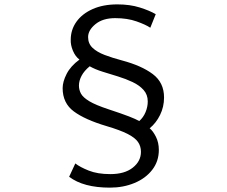

<svg xmlns="http://www.w3.org/2000/svg" viewBox="-20 -796 1040 880"><path d="M668.9 -668.9Q647.9 -683.1 605.7 -698Q563.5 -712.9 507.8 -712.9Q451.2 -712.9 417.5 -685.3Q383.8 -657.7 383.8 -626Q383.8 -596.2 404.1 -576.9Q424.3 -557.6 459.5 -544.2Q494.6 -530.8 539.1 -519Q628.9 -495.1 680.4 -456.3Q731.9 -417.5 731.9 -349.1Q731.9 -306.2 713.6 -269Q695.3 -231.9 666 -208Q681.2 -195.8 694.6 -169.2Q708 -142.6 708 -108.9Q708 -56.6 677.7 -17.6Q647.5 21.5 596.4 42.7Q545.4 64 483.9 64Q362.3 64 296.9 14.2L325.2 -46.9Q346.2 -30.3 386.5 -14.2Q426.8 2 485.8 2Q551.3 2 588.6 -27.6Q626 -57.1 626 -100.1Q626 -126 612.3 -145.5Q598.6 -165 564.5 -182.4Q530.3 -199.7 469.2 -217.8Q370.1 -247.1 318.6 -285.2Q267.1 -323.2 267.1 -392.1Q267.1 -421.4 285.4 -457.3Q303.7 -493.2 344.2 -522.9Q325.2 -537.1 314.2 -563.5Q303.2 -589.8 304.2 -613.8Q304.2 -659.7 330.3 -696.3Q356.4 -732.9 404.5 -754.4Q452.6 -775.9 518.1 -775.9Q575.7 -775.9 620.6 -761.7Q665.5 -747.6 693.8 -731ZM341.8 -403.8Q341.8 -384.3 351.1 -366.9Q360.4 -349.6 389.4 -332Q418.5 -314.5 478 -294.9Q538.6 -274.9 570.8 -262.5Q603 -250 618.2 -241.2Q636.7 -257.3 647 -281.7Q657.2 -306.2 657.2 -331.1Q657.2 -362.3 637.9 -383.8Q618.7 -405.3 587.6 -419.9Q556.6 -434.6 520.8 -445.6Q484.9 -456.5 450.4 -467.3Q416 -478 391.1 -492.2Q365.7 -471.2 353.8 -448.5Q341.8 -425.8 341.8 -403.8Z"/></svg>

Font: Source Han Sans CN
Style: Regular
Weight: 400
Designer: Ryoko NISHIZUKA  (kana, bopomofo & ideographs); Paul D. Hunt (Latin, Greek & Cyrillic); Sandoll Communications , Soo-you
Foundry: Adobe
Version: Version 2.004;hotconv 1.0.118;makeotfexe 2.5.65603